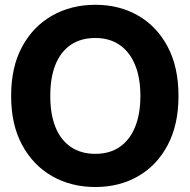

<svg xmlns="http://www.w3.org/2000/svg" viewBox="-20 -750 772 782"><path d="M707 -359.4Q707 -242.4 663.1 -159.3Q619.2 -76.3 542.7 -32.3Q466.1 11.7 368.6 11.7Q270.1 11.7 192.5 -32.4Q114.8 -76.6 70 -159.8Q25.1 -243 25.4 -359.4Q25.1 -476.6 70 -559.5Q114.8 -642.5 192.5 -686.5Q270.1 -730.5 368.6 -730.5Q466.1 -730.5 542.6 -686.5Q619 -642.5 663 -559.5Q707 -476.6 707 -359.4ZM551.8 -359.4Q551.8 -433.9 529.8 -486.6Q507.8 -539.3 466.8 -567.3Q425.8 -595.3 368 -595.3Q309.2 -595.3 268.1 -567.3Q227 -539.3 205.8 -486.6Q184.6 -433.9 184.8 -359.4Q184.6 -285.2 205.9 -232.3Q227.2 -179.5 268.5 -151.5Q309.8 -123.4 368.6 -123.4Q426.6 -123.4 467.4 -151.5Q508.3 -179.5 530 -232.3Q551.8 -285.2 551.8 -359.4Z"/></svg>

Font: Inter Display V
Style: Regular
Weight: 400
Designer: Rasmus Andersson
Foundry: rsms
Version: Version 3.015;git-src